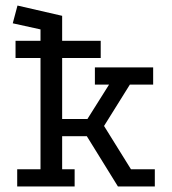

<svg xmlns="http://www.w3.org/2000/svg" viewBox="-20 -672 619 692"><path d="M42 0V-62H126V-566L26 -588L43 -652L204 -615V-243H295L373 -367H322V-429H532V-367H448L355 -218L452 -62H538V0H405L293 -181H204V-62H249V0ZM36 -525H343V-463H36Z"/></svg>

Font: Podkova VF Beta
Style: Regular
Weight: 400
Designer: Ilya Yudin
Foundry: Cyreal (www.cyreal.org)
Version: Version 2.100